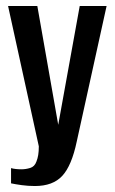

<svg xmlns="http://www.w3.org/2000/svg" viewBox="-20 -611 384 643"><path d="M97 12Q74 12 52.5 9Q31 6 17 3V-48Q24 -46 33 -45Q42 -44 52 -44Q66 -44 81 -48.5Q96 -53 102 -70Q106 -80 108 -92Q110 -104 110 -121L7 -591H105L175 -193L247 -591H337L237 -137Q220 -56 188.5 -22Q157 12 97 12Z"/></svg>

Font: Alumni Sans SemiBold
Style: Regular
Weight: 600
Designer: Robert E. Leuschke
Foundry: Robert E. Leuschke
Version: Version 1.018